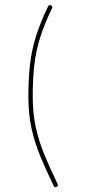

<svg xmlns="http://www.w3.org/2000/svg" viewBox="-20 -719 341 770"><path d="M184.6 -697.3Q192.4 -693.8 188.5 -685.5Q157.7 -622.1 140.9 -568.1Q124 -514.2 117.7 -458.3Q111.3 -402.3 111.3 -333Q111.3 -264.6 123.3 -209.2Q135.3 -153.8 157.5 -99.9Q179.7 -45.9 210.9 18.6Q214.8 26.9 207 30.3Q198.7 34.2 195.3 26.4Q164.1 -38.1 141.4 -93Q118.7 -147.9 106.2 -205.3Q93.8 -262.7 93.8 -333Q93.8 -402.8 100.3 -460.2Q106.9 -517.6 124.3 -573.2Q141.6 -628.9 172.9 -693.4Q176.3 -701.2 184.6 -697.3Z"/></svg>

Font: Mikhak-FD Thin
Style: Regular
Weight: 100
Designer: Amin Abedi
Version: Version 3.2